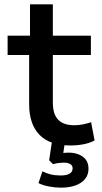

<svg xmlns="http://www.w3.org/2000/svg" viewBox="-20 -660 470 883"><path d="M305 9Q209 9 161.5 -40Q114 -89 114 -181V-407H15V-496H118V-640H223V-496H398V-407H223V-188Q223 -135 247.5 -109.5Q272 -84 322 -84Q342 -84 361.5 -88Q381 -92 399 -98L415 -14Q393 -2 364 3.5Q335 9 305 9ZM261 203Q233 203 204.5 197.5Q176 192 157 182L175 128Q193 137 213 142Q233 147 259 147Q285 147 299.5 139Q314 131 314 114Q314 101 303 94.5Q292 88 273 88Q264 88 251 89.5Q238 91 224 95L206 77L220 -16H280L268 64L240 50Q251 46 266.5 44Q282 42 297 42Q321 42 341.5 50Q362 58 374.5 74Q387 90 387 116Q387 144 371 163.5Q355 183 326.5 193Q298 203 261 203Z"/></svg>

Font: Nunito Sans 8pt SemiBold
Style: Regular
Weight: 600
Version: Version 3.101;gftools[0.9.27]